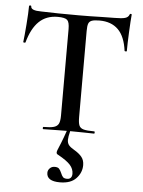

<svg xmlns="http://www.w3.org/2000/svg" viewBox="-61 -702 762 1025"><g transform="rotate(5 320.0 -189.5)"><path d="M603 -650Q600 -619 597 -556Q594 -493 594 -454Q594 -452 588.5 -452Q583 -452 582 -454Q572 -531 535 -567.5Q498 -604 435 -604Q407 -604 393.5 -599Q380 -594 375.5 -581.5Q371 -569 371 -542V-81Q371 -50 377 -36Q383 -22 401 -17Q419 -12 458 -12Q461 -12 461 -6Q461 0 458 0Q425 0 406 -1L330 -2Q322 30 322 45Q322 62 330.5 73Q339 84 360 96Q386 111 400.5 128.5Q415 146 415 173Q415 213 386 244Q357 275 299 275Q228 275 228 230Q228 216 238.5 205.5Q249 195 264 195Q281 195 288 202.5Q295 210 301 224Q307 239 313.5 246Q320 253 336 253Q348 253 355 245.5Q362 238 362 224Q362 198 343.5 177Q325 156 278 130Q273 128 270.5 125Q268 122 268 118Q268 111 272 102Q289 62 299 34.5Q309 7 312 -2L239 -1Q220 0 185 0Q183 0 183 -6Q183 -12 185 -12Q224 -12 242 -17.5Q260 -23 267 -37Q274 -51 274 -81V-544Q274 -581 262 -592.5Q250 -604 211 -604Q150 -604 111 -566.5Q72 -529 51 -453Q50 -451 44.5 -451.5Q39 -452 39 -454Q43 -484 48 -548.5Q53 -613 53 -647Q53 -652 59 -652Q65 -652 65 -647Q65 -625 120 -625Q206 -622 321 -622Q381 -622 447 -624L514 -625Q552 -625 569.5 -630Q587 -635 592 -650Q593 -654 598 -654Q603 -654 603 -650Z"/></g></svg>

Font: Cormorant SC SemiBold
Style: Regular
Weight: 600
Designer: Christian Thalmann (Catharsis Fonts)
Version: Version 3.000